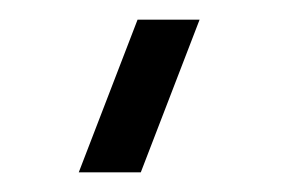

<svg xmlns="http://www.w3.org/2000/svg" viewBox="-20 -740 303 195"><path d="M123 -565H60L119.7 -720H182.7Z"/></svg>

Font: Vela Sans GX ExtLt
Style: Regular
Weight: 200
Designer: Principal design: Mikhail Sharanda - project Manrope.
Design modification: Ravid Balaliev
Foundry: Mikhail Sharanda
Version: Version 1.001